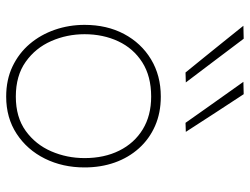

<svg xmlns="http://www.w3.org/2000/svg" viewBox="-116 -704 828 637"><g transform="rotate(90 298.5 -385.0)"><path d="M300 9Q244 9 200 -12Q156 -33 125.2 -69.2Q94.5 -105.5 78.2 -152.5Q62 -199.5 62 -251Q62 -325 92.2 -382Q122.5 -439 176.2 -471.5Q230 -504 300 -504Q354 -504 397.2 -485Q440.5 -466 471.5 -431.5Q502.5 -397 518.8 -351Q535 -305 535 -251Q535 -178.5 505.8 -119.5Q476.5 -60.5 423.5 -25.8Q370.5 9 300 9ZM300 -23Q368.5 -23 413.8 -55.8Q459 -88.5 481.5 -140.5Q504 -192.5 504 -251Q504 -316.5 479.2 -366.2Q454.5 -416 408.8 -444Q363 -472 300 -472Q232.5 -472 186.2 -442.5Q140 -413 116.5 -362.8Q93 -312.5 93 -251Q93 -192.5 115.8 -140.5Q138.5 -88.5 184.5 -55.8Q230.5 -23 300 -23ZM220 -586Q194 -618 168.2 -649.8Q142.5 -681.5 116.8 -713.5Q91 -745.5 65 -778L108 -779Q143.5 -732 180 -683.5Q216.5 -635 253 -587ZM387 -586Q364.5 -618 342 -649.8Q319.5 -681.5 296.8 -713.5Q274 -745.5 251 -778L292 -779Q323 -732 354.2 -684Q385.5 -636 417 -587Z"/></g></svg>

Font: Commissioner Thin Thin
Style: Regular
Weight: 250
Version: Version 1.000